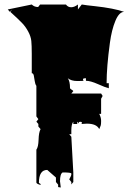

<svg xmlns="http://www.w3.org/2000/svg" viewBox="-20 -750 599 853"><path d="M152.8 62.5 160.2 67.4V71.8Q141.6 66.4 141.6 61V-85Q150.4 -96.7 151.4 -129.4Q152.3 -162.1 160.2 -176.3L150.4 -188V-199.2L141.6 -209.5L150.4 -220.7L141.6 -232.9V-368.7Q136.2 -375.5 134.3 -389.9Q132.3 -404.3 130.1 -414.6Q127.9 -424.8 121.1 -424.8V-510.7Q121.1 -548.8 119.1 -568.1Q117.2 -587.4 105.7 -609.1Q94.2 -630.9 78.1 -647.7Q62 -664.6 25.9 -697.3L34.2 -708L23.4 -697.8L14.6 -708L121.1 -730Q132.3 -718.8 149.4 -718.8L158.2 -730H272.9Q281.7 -717.8 296.1 -717.8Q310.5 -717.8 326.2 -730V-708L343.3 -730Q362.3 -726.6 400.9 -722.7Q486.3 -713.4 531.7 -697.3Q509.3 -697.3 492.7 -657.5Q476.1 -617.7 468.3 -560.1Q453.6 -452.1 453.6 -380.4H463.4V-357.9Q448.7 -361.3 415.3 -376.2Q381.8 -391.1 361.8 -391.1V-402.3Q348.6 -402.3 348.6 -398.2Q348.6 -394 351.6 -391.1Q347.2 -390.1 322.3 -390.1Q297.4 -390.1 281.2 -402.3Q291 -389.2 291 -358.9Q291 -356 298.6 -351.3Q306.2 -346.7 305.7 -345.2L296.9 -334.5H429.2L436 -323.7L429.2 -311.5V-244.1H420.9Q429.2 -228.5 429.2 -212.9Q429.2 -197.3 427.5 -192.6Q425.8 -188 423.6 -182.9Q421.4 -177.7 420.9 -176.3Q409.2 -200.7 365.7 -200.7Q360.8 -200.7 341.8 -199.2Q343.8 -201.2 343.8 -205.1Q343.8 -209 336.9 -209Q330.1 -209 330.1 -205.3Q330.1 -201.7 331.1 -200.7L323.2 -209.5V-199.2H305.7V-209.5Q296.9 -197.8 296.9 -171.4V-153.8H287.6L296.9 -142.6L305.7 16.1V58.6L296.9 69.3V58.6L287.6 46.9Q296.9 30.3 296.9 24.9V21Q296.9 16.1 258.3 16.1Q246.6 22.5 246.6 55.2Q246.6 60.5 248.3 69.3Q250 78.1 250 83Q249.5 82.5 238.3 81.1V70.3L228.5 58.6V38.6L189.9 4.9Q152.8 4.9 152.8 62.5ZM25.9 -697.3H23.4V-697.8Z"/></svg>

Font: Butcherman
Style: Regular
Weight: 400
Version: Version 001.003